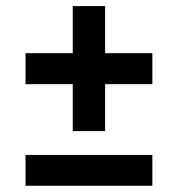

<svg xmlns="http://www.w3.org/2000/svg" viewBox="-20 -612 586 632"><path d="M219.5 -180.5V-335H64V-437H219.5V-592H326V-437H481.5V-335H326V-180.5ZM64 -0.5V-102H481.5V-0.5Z"/></svg>

Font: Encode Sans SC SemiBold
Style: Regular
Weight: 600
Version: Version 3.002